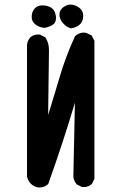

<svg xmlns="http://www.w3.org/2000/svg" viewBox="-20 -813 540 837"><path d="M97.7 -43.9V-617.7Q100.1 -636.2 111.8 -649.9Q126 -662.6 146.5 -662.6Q149.4 -662.6 154.3 -662.1L177.2 -650.4L178.2 -648.9Q193.4 -626 193.4 -596.2Q193.4 -592.3 193.4 -588.4L189.9 -312Q218.8 -404.8 239.7 -476.1Q266.1 -566.4 307.1 -655.3L308.1 -656.2Q324.7 -670.9 345.2 -670.9Q350.6 -670.9 356.9 -669.4L379.9 -658.2L391.6 -634.8V-33.2L380.4 -10.7L378.9 -9.8Q365.2 2.4 344.7 2.4Q341.8 2.4 336.9 2L314.5 -9.3L313.5 -10.7Q302.2 -23.9 299.8 -42.5L306.6 -365.2Q278.3 -271 251.2 -188.5Q224.1 -106 190.4 -11.2L189 -9.8Q172.9 4.4 151.9 4.4Q146.5 4.4 144.5 3.9Q106.9 -5.4 97.7 -43ZM239.3 -748.5Q239.3 -773.9 265.1 -787.1Q275.4 -793 287.1 -793Q302.2 -793 317.9 -784.2Q342.8 -770.5 342.8 -743.2Q342.8 -721.2 328.6 -707Q315.9 -694.3 291 -689.5H290Q273.4 -691.9 256.3 -710.2Q239.3 -728.5 239.3 -748.5ZM118.2 -739.3Q118.2 -743.7 118.7 -748.5Q122.6 -772.5 140.1 -783.2Q150.4 -789.6 164.6 -789.6Q173.8 -789.6 184.6 -787.1Q213.4 -779.8 220.2 -756.8Q224.1 -745.1 224.1 -735.8Q224.1 -717.8 214.8 -709Q204.1 -697.8 174.3 -691.4Q146.5 -693.8 129.9 -710.4Q118.2 -722.2 118.2 -739.3Z"/></svg>

Font: Bakudai
Style: Bold
Weight: 700
Version: Version 1.48